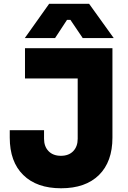

<svg xmlns="http://www.w3.org/2000/svg" viewBox="-20 -988 684 1028"><path d="M274.9 -784.2H112.8L243.2 -967.8H457L588.9 -784.2H422.9L356.9 -881.8H338.9ZM307.1 20Q176.8 20 104.5 -51Q32.2 -122.1 32.2 -251V-291H215.8V-245.1Q215.8 -203.6 240 -178.7Q264.2 -153.8 306.2 -153.8Q348.1 -153.8 372.1 -178.7Q396 -203.6 396 -245.1V-567.9H113.8V-730H582V-251Q582 -122.1 510 -51Q438 20 307.1 20Z"/></svg>

Font: Sora ExtraBold
Style: Regular
Weight: 800
Designer: Jonathan Barnbrook, Julián Moncada
Foundry: Barnbrook Fonts
Version: Version 2.000